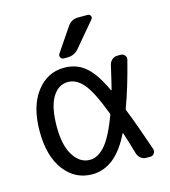

<svg xmlns="http://www.w3.org/2000/svg" viewBox="-114 -871 844 952"><g transform="rotate(-15 308.5 -395.0)"><path d="M404.3 -271.5Q406.2 -275.4 404.3 -279.3Q358.4 -400.4 323.2 -441.4Q287.1 -484.4 243.2 -484.4Q193.4 -484.4 163.1 -434.1Q132.8 -383.8 132.8 -283.2Q132.8 -187.5 166 -135.3Q199.2 -83 250 -83Q291 -83 328.1 -125Q365.2 -167 404.3 -271.5ZM321.3 -752Q340.8 -780.3 375 -780.3H423.8Q434.6 -780.3 439 -771Q443.4 -761.7 436.5 -753.9L331.1 -628.9Q308.6 -602.5 273.4 -602.5H253.9Q243.2 -602.5 238.3 -612.3Q233.4 -622.1 239.3 -630.9ZM471.7 -512.7Q475.6 -527.3 487.3 -537.1Q499 -546.9 513.7 -546.9H531.2Q543.9 -546.9 552.2 -536.6Q560.5 -526.4 556.6 -513.7Q522.5 -378.9 486.3 -282.2Q484.4 -278.3 486.3 -274.4Q520.5 -188.5 566.4 -53.7Q567.4 -48.8 567.4 -44.9Q567.4 -37.1 562.5 -31.2Q555.7 -20.5 543 -20.5H521.5Q506.8 -20.5 494.6 -29.8Q482.4 -39.1 477.5 -53.7Q459 -118.2 442.4 -168Q442.4 -168.9 441.4 -168.9Q440.4 -168.9 439.5 -168Q402.3 -90.8 353.5 -50.8Q302.7 -10.7 243.2 -10.7Q155.3 -10.7 100.1 -83.5Q44.9 -156.2 44.9 -283.7Q44.9 -411.1 100.6 -484.4Q156.2 -557.6 243.2 -557.6Q306.6 -557.6 351.6 -519.5Q396.5 -482.4 439.5 -389.6Q440.4 -388.7 441.4 -388.7Q442.4 -388.7 442.4 -389.6Q452.1 -425.8 471.7 -512.7Z"/></g></svg>

Font: Gen Jyuu GothicL Regular
Style: Regular
Weight: 400
Designer: [Source Han Sans]
Ryoko NISHIZUKA  (kana & ideographs); Paul D. Hunt (Latin, Greek & Cyrillic); Wenlong ZHANG  (bopomofo
Version: Version 1.002.20150607